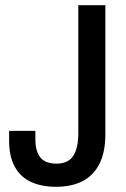

<svg xmlns="http://www.w3.org/2000/svg" viewBox="-20 -706 485 738"><path d="M196 12Q138 12 97.5 -7.5Q57 -27 36 -66.5Q15 -106 15 -165V-203H116V-170Q116 -125 135 -101Q154 -77 197 -77Q241 -77 261 -106Q281 -135 281 -195V-686H385V-191Q385 -120 361.5 -75Q338 -30 296 -9Q254 12 196 12Z"/></svg>

Font: Archivo Condensed Medium
Style: Regular
Weight: 500
Width: 3
Designer: Hector Gatti
Foundry: Omnibus-Type
Version: Version 2.001